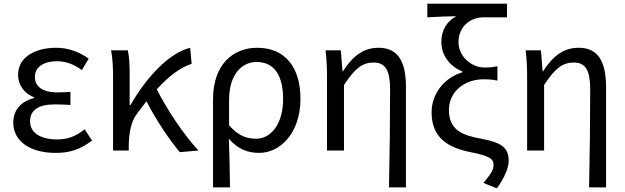

<svg xmlns="http://www.w3.org/2000/svg" viewBox="-20 -816 3390 1041"><path d="M281 13C357 13 413 -4 479 -54L439 -115C388 -74 343 -60 290 -60C198 -60 143 -97 143 -158C143 -218 187 -250 277 -250C304 -250 330 -249 362 -247V-318C335 -316 315 -315 293 -315C206 -315 169 -350 169 -399C169 -455 221 -484 288 -484C338 -484 382 -467 424 -436L461 -498C411 -534 351 -557 285 -557C174 -557 78 -509 78 -410C78 -359 108 -310 164 -289V-284C102 -269 52 -227 52 -150C52 -49 146 13 281 13Z M955 9 1056 0C973 -89 884 -225 830 -332C897 -405 959 -451 1019 -470L1011 -557C894 -528 773 -395 687 -246H683V-416C683 -464 680 -514 673 -543H582C592 -495 593 -438 593 -394V0H678V-28C680 -99 690 -156 723 -200L774 -267C826 -166 898 -58 955 9Z M1135 200H1227C1226 103 1224 34 1221 -64C1270 -6 1326 13 1385 13C1499 13 1609 -94 1609 -280C1609 -451 1526 -557 1375 -557C1243 -557 1135 -466 1135 -278ZM1370 -64C1322 -64 1274 -76 1222 -137V-275C1222 -413 1292 -480 1371 -480C1472 -480 1515 -400 1515 -279C1515 -145 1450 -64 1370 -64Z M2089 200H2181V-344C2181 -482 2138 -557 2033 -557C1953 -557 1894 -515 1839 -429H1837L1828 -543H1745C1752 -486 1753 -438 1753 -394V0H1845V-355C1905 -447 1946 -477 2006 -477C2070 -477 2095 -434 2095 -332C2095 -176 2093 23 2089 200Z M2674 205C2719 144 2738 89 2738 56C2738 -18 2696 -44 2588 -64C2488 -82 2414 -111 2414 -219C2414 -325 2506 -386 2599 -386C2627 -386 2648 -385 2677 -379V-457C2648 -451 2633 -450 2605 -450C2539 -450 2466 -508 2466 -587C2466 -673 2530 -722 2602 -722H2729V-796H2297V-722C2364 -726 2394 -727 2454 -728C2403 -701 2373 -652 2373 -590C2373 -512 2421 -456 2487 -428V-424C2397 -398 2320 -315 2320 -207C2320 -64 2416 -14 2532 9C2631 29 2656 44 2656 77C2656 107 2641 127 2601 176Z M3174 200H3266V-344C3266 -482 3223 -557 3118 -557C3038 -557 2979 -515 2924 -429H2922L2913 -543H2830C2837 -486 2838 -438 2838 -394V0H2930V-355C2990 -447 3031 -477 3091 -477C3155 -477 3180 -434 3180 -332C3180 -176 3178 23 3174 200Z"/></svg>

Font: ChiuKong Gothic CL
Style: Regular
Weight: 400
Designer: Ryoko NISHIZUKA 西塚涼子 (kana, bopomofo & ideographs); Paul D. Hunt (Latin, Greek & Cyrillic); Sandoll Communications 산돌커뮤니
Foundry: Adobe
Version: Version 1.300